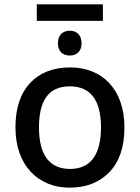

<svg xmlns="http://www.w3.org/2000/svg" viewBox="-20 -862 649 892"><path d="M150.9 -841.8V-765.1H458V-841.8ZM304.2 -719.2C272.9 -719.2 249 -700.7 249 -661.1C249 -622.1 272.9 -604 304.2 -604C335 -604 358.9 -622.1 358.9 -661.1C358.9 -700.7 335 -719.2 304.2 -719.2ZM558.1 -270C558.1 -449.2 452.6 -548.8 306.2 -548.8C227.5 -548.8 165.5 -524.9 120.1 -476.6C74.7 -428.2 51.8 -359.4 51.8 -270C51.8 -92.3 158.2 9.8 303.2 9.8C380.9 9.8 442.9 -14.6 489.3 -63.5C535.2 -111.8 558.1 -180.7 558.1 -270ZM161.1 -270C161.1 -392.6 204.1 -460.9 304.2 -460.9C403.8 -460.9 449.2 -392.6 449.2 -270C449.2 -148.9 404.8 -77.1 305.2 -77.1C205.1 -77.1 161.1 -148.9 161.1 -270Z"/></svg>

Font: Noto Reveo Sans
Style: Regular
Weight: 500
Designer: Monotype Design Team
Foundry: Monotype Imaging Inc.
Version: Version 2.007